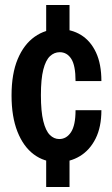

<svg xmlns="http://www.w3.org/2000/svg" viewBox="-20 -636 447 765"><path d="M164 -482V-616H257V-482ZM257 -20V109H164V-20ZM210 10Q156 10 114.5 -21Q73 -52 49.5 -111.5Q26 -171 26 -256Q26 -342 50.5 -400.5Q75 -459 118 -489.5Q161 -520 215 -520Q265 -520 303 -496.5Q341 -473 362.5 -427Q384 -381 384 -313H281Q281 -375 264 -401.5Q247 -428 218 -428Q196 -428 179 -412Q162 -396 152.5 -358.5Q143 -321 143 -257Q143 -192 152.5 -153.5Q162 -115 178.5 -98.5Q195 -82 216 -82Q245 -82 263 -109.5Q281 -137 281 -197H384Q384 -130 361 -84Q338 -38 298.5 -14Q259 10 210 10Z"/></svg>

Font: Instrument Sans Condensed SemiBold
Style: Regular
Weight: 600
Width: 3
Designer: Rodrigo Fuenzalida
Foundry: fragTYPE
Version: Version 1.000;gftools[0.9.28]